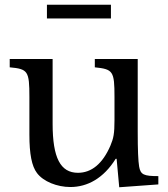

<svg xmlns="http://www.w3.org/2000/svg" viewBox="-20 -779 710 810"><path d="M463 -370V-272C463 -215 459 -196 446 -165C413 -88 366 -50 309 -50C235 -50 202 -113 202 -257V-530H21V-495C98 -488 104 -479 104 -370V-211C104 -129 114 -78 136 -49C163 -13 221 10 277 10C349 10 417 -27 468 -109H472L483 11L648 -1V-36C587 -36 573 -42 567 -76C563 -100 561 -147 561 -223V-530H380V-495C457 -487 463 -479 463 -370ZM448 -701V-759H178V-701Z"/></svg>

Font: Libre Baskerville
Style: Regular
Weight: 400
Designer: Pablo Impallari, Rodrigo Fuenzalida
Foundry: Pablo Impallari, Rodrigo Fuenzalida
Version: Version 1.051;Glyphs 3.2.3 (3260)